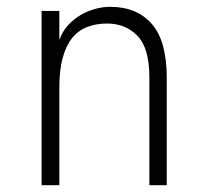

<svg xmlns="http://www.w3.org/2000/svg" viewBox="-20 -543 607 563"><path d="M154 -426Q163 -451 179.5 -469Q196 -487 216.5 -499Q237 -511 259.5 -517Q282 -523 303 -523Q381 -523 425 -473Q469 -423 469 -314V0H418V-316Q418 -402 383 -438Q348 -474 294 -474Q262 -474 236 -464Q210 -454 192 -432Q174 -410 164 -374Q154 -338 154 -287V0H102V-511H154Z"/></svg>

Font: Transpass ExtraLight
Style: Regular
Weight: 200
Designer: Delve Withrington
Foundry: Delve Fonts
Version: Version 1.001;December 18, 2019;FontCreator 12.0.0.2547 64-b